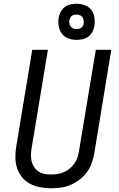

<svg xmlns="http://www.w3.org/2000/svg" viewBox="-20 -1002 640 1030"><path d="M253 8Q223 8 194.5 2.5Q166 -3 141.5 -16Q117 -29 99 -50.5Q81 -72 72 -99Q63 -126 62.5 -155.5Q62 -185 67 -215L153 -735H237L149 -203Q146 -185 146 -167.5Q146 -150 150.5 -133.5Q155 -117 164.5 -103.5Q174 -90 188 -81Q202 -72 219 -69Q236 -66 254 -66Q271 -66 288 -68.5Q305 -71 321.5 -78Q338 -85 352.5 -96.5Q367 -108 377.5 -122.5Q388 -137 394 -153.5Q400 -170 403 -187L494 -735H577L485 -175Q480 -149 470.5 -123.5Q461 -98 444.5 -76Q428 -54 405 -37Q382 -20 357 -9.5Q332 1 305.5 4.5Q279 8 253 8ZM391 -788Q367 -788 346 -796Q325 -804 312 -821.5Q299 -839 295 -862Q291 -885 295 -909Q298 -925 306.5 -940Q315 -955 328.5 -965Q342 -975 358.5 -978.5Q375 -982 391 -982Q414 -982 435.5 -974Q457 -966 470 -948.5Q483 -931 486.5 -908Q490 -885 486 -861Q483 -845 475 -830Q467 -815 453 -805Q439 -795 422.5 -791.5Q406 -788 391 -788ZM391 -846Q397 -846 403.5 -847.5Q410 -849 415.5 -853Q421 -857 424.5 -863Q428 -869 429 -876Q430 -885 428.5 -894Q427 -903 422 -910Q417 -917 408.5 -920.5Q400 -924 391 -924Q384 -924 377.5 -922.5Q371 -921 365.5 -917Q360 -913 357 -907Q354 -901 352 -894Q351 -885 352.5 -876Q354 -867 359 -860Q364 -853 372.5 -849.5Q381 -846 391 -846Z"/></svg>

Font: Zed Sans Extended
Style: Italic
Weight: 400
Width: 7
Italic angle: -9°
Designer: Belleve Invis
Foundry: Belleve Invis
Version: Version 1.0.0; ttfautohint (v1.8.4)